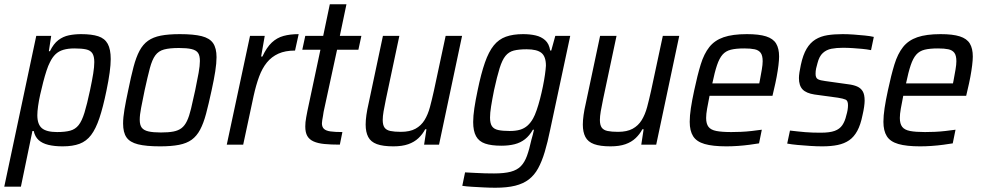

<svg xmlns="http://www.w3.org/2000/svg" viewBox="-41 -678 4610 900"><path d="M-21 197 129 -510H199L188 -438H193Q210 -473 232.5 -490Q255 -507 282 -512.5Q309 -518 339 -518Q389 -518 419.5 -508Q450 -498 464 -472.5Q478 -447 478 -401Q478 -375 473 -338Q468 -301 458 -253Q442 -175 425 -124.5Q408 -74 386 -45Q364 -16 332 -4Q300 8 253 8Q214 8 185.5 1Q157 -6 140 -21.5Q123 -37 117 -64H111L57 197ZM227 -59Q264 -59 288 -65.5Q312 -72 327.5 -91.5Q343 -111 355 -150Q367 -189 381 -255Q391 -302 396 -333.5Q401 -365 401 -387Q401 -414 392 -428Q383 -442 362.5 -446.5Q342 -451 308 -451Q278 -451 256 -444.5Q234 -438 219 -423.5Q204 -409 193 -386Q185 -371 177 -346.5Q169 -322 161.5 -293Q154 -264 147.5 -235Q141 -206 137.5 -180.5Q134 -155 134 -138Q134 -95 155.5 -77Q177 -59 227 -59Z M709 8Q644 8 606 -1.5Q568 -11 552 -34Q536 -57 536 -99Q536 -127 542.5 -165.5Q549 -204 560 -255Q573 -319 585 -364.5Q597 -410 613 -440Q629 -470 653 -487Q677 -504 713 -511Q749 -518 802 -518Q867 -518 904.5 -508.5Q942 -499 958 -475.5Q974 -452 974 -410Q974 -382 968 -343.5Q962 -305 951 -255Q937 -190 925 -145Q913 -100 897 -70Q881 -40 857.5 -23Q834 -6 798 1Q762 8 709 8ZM713 -57Q749 -57 772 -61.5Q795 -66 810 -77.5Q825 -89 835.5 -111Q846 -133 854.5 -168.5Q863 -204 874 -255Q884 -303 890 -336.5Q896 -370 896 -392Q896 -418 887 -430.5Q878 -443 856.5 -448Q835 -453 798 -453Q754 -453 728 -446Q702 -439 687 -418.5Q672 -398 661.5 -358.5Q651 -319 637 -255Q627 -206 620.5 -172.5Q614 -139 614 -117Q614 -92 623.5 -79.5Q633 -67 655 -62Q677 -57 713 -57Z M1022 0 1131 -510H1200L1183 -413H1189Q1209 -456 1233 -478.5Q1257 -501 1288 -509.5Q1319 -518 1359 -518L1342 -441Q1296 -441 1264 -426.5Q1232 -412 1210 -385Q1188 -358 1173.5 -318.5Q1159 -279 1148 -229L1099 0Z M1552 0Q1510 0 1479.5 -3Q1449 -6 1429 -15Q1409 -24 1399.5 -40.5Q1390 -57 1390 -85Q1390 -95 1391 -105.5Q1392 -116 1394.5 -129Q1397 -142 1400 -158L1461 -445H1376L1390 -510H1474L1505 -658H1583L1552 -510H1653L1639 -445H1539L1476 -154Q1475 -145 1473 -134.5Q1471 -124 1469.5 -114.5Q1468 -105 1468 -100Q1468 -83 1477.5 -74Q1487 -65 1508 -62Q1529 -59 1564 -59Z M1803 8Q1754 8 1725.5 -2.5Q1697 -13 1685 -36Q1673 -59 1673 -94Q1673 -114 1676.5 -139Q1680 -164 1687 -194L1754 -510H1831L1768 -213Q1761 -180 1757 -156Q1753 -132 1753 -116Q1753 -92 1761.5 -80Q1770 -68 1789 -64Q1808 -60 1838 -60Q1880 -60 1906.5 -74.5Q1933 -89 1949 -115Q1965 -141 1974.5 -176.5Q1984 -212 1993 -253L2048 -510H2125L2017 0H1947L1958 -72H1952Q1940 -49 1920.5 -30.5Q1901 -12 1872.5 -2Q1844 8 1803 8Z M2281 202Q2255 202 2226 200.5Q2197 199 2171 197.5Q2145 196 2126 193L2139 130Q2162 131 2186 132.5Q2210 134 2233 134.5Q2256 135 2275 135Q2323 135 2353 127Q2383 119 2400.5 101Q2418 83 2429 53Q2440 23 2450 -23Q2453 -33 2456.5 -46.5Q2460 -60 2462 -70H2457Q2441 -42 2420 -25.5Q2399 -9 2371.5 -2Q2344 5 2309 5Q2262 5 2233 -5Q2204 -15 2190.5 -39.5Q2177 -64 2177 -106Q2177 -134 2182.5 -171Q2188 -208 2198 -255Q2214 -333 2232 -384.5Q2250 -436 2273.5 -465Q2297 -494 2330.5 -506Q2364 -518 2411 -518Q2443 -518 2469.5 -512Q2496 -506 2514.5 -489.5Q2533 -473 2538 -441H2543L2562 -510H2632L2538 -70Q2526 -11 2512.5 34Q2499 79 2481.5 111Q2464 143 2438 163Q2412 183 2374 192.5Q2336 202 2281 202ZM2348 -64Q2377 -64 2397 -70Q2417 -76 2432 -89.5Q2447 -103 2458 -123Q2466 -137 2474.5 -161.5Q2483 -186 2490.5 -215Q2498 -244 2504 -273.5Q2510 -303 2513.5 -328Q2517 -353 2518 -370Q2518 -413 2497 -430Q2476 -447 2428 -447Q2391 -447 2367.5 -441Q2344 -435 2328.5 -416Q2313 -397 2301 -358.5Q2289 -320 2275 -256Q2266 -211 2261 -179.5Q2256 -148 2256 -127Q2256 -100 2265 -86.5Q2274 -73 2294.5 -68.5Q2315 -64 2348 -64Z M2821 8Q2772 8 2743.5 -2.5Q2715 -13 2703 -36Q2691 -59 2691 -94Q2691 -114 2694.5 -139Q2698 -164 2705 -194L2772 -510H2849L2786 -213Q2779 -180 2775 -156Q2771 -132 2771 -116Q2771 -92 2779.5 -80Q2788 -68 2807 -64Q2826 -60 2856 -60Q2898 -60 2924.5 -74.5Q2951 -89 2967 -115Q2983 -141 2992.5 -176.5Q3002 -212 3011 -253L3066 -510H3143L3035 0H2965L2976 -72H2970Q2958 -49 2938.5 -30.5Q2919 -12 2890.5 -2Q2862 8 2821 8Z M3364 8Q3300 8 3262 -3Q3224 -14 3208 -39.5Q3192 -65 3192 -107Q3192 -135 3197.5 -171.5Q3203 -208 3213 -254Q3228 -325 3243.5 -375.5Q3259 -426 3284 -457.5Q3309 -489 3351 -503.5Q3393 -518 3460 -518Q3517 -518 3550 -507.5Q3583 -497 3597 -474Q3611 -451 3611 -413Q3611 -397 3608 -372Q3605 -347 3599.5 -317.5Q3594 -288 3586 -255L3580 -229H3285Q3278 -194 3273.5 -168.5Q3269 -143 3269 -125Q3269 -98 3280 -83.5Q3291 -69 3317 -64Q3343 -59 3387 -59Q3407 -59 3432 -60Q3457 -61 3482.5 -64Q3508 -67 3530 -70L3517 -6Q3499 -3 3473 0.5Q3447 4 3418.5 6Q3390 8 3364 8ZM3298 -287H3518L3521 -302Q3526 -329 3530 -352Q3534 -375 3534 -391Q3534 -418 3524.5 -430.5Q3515 -443 3496.5 -447Q3478 -451 3448 -451Q3409 -451 3385 -445Q3361 -439 3346 -422Q3331 -405 3320 -372.5Q3309 -340 3298 -287Z M3813 8Q3787 8 3756.5 6Q3726 4 3698 1.5Q3670 -1 3649 -5L3662 -66Q3680 -64 3698 -62Q3716 -60 3734 -58.5Q3752 -57 3770 -56.5Q3788 -56 3807 -56Q3848 -56 3871.5 -64.5Q3895 -73 3907.5 -91.5Q3920 -110 3926 -137Q3930 -150 3932 -162Q3934 -174 3934 -185Q3934 -206 3923 -211Q3912 -216 3887 -220L3777 -235Q3738 -241 3721 -259Q3704 -277 3704 -312Q3704 -323 3706.5 -339.5Q3709 -356 3713 -374Q3723 -421 3740 -449.5Q3757 -478 3781.5 -493Q3806 -508 3837.5 -513Q3869 -518 3909 -518Q3934 -518 3961 -516Q3988 -514 4013 -511.5Q4038 -509 4055 -505L4042 -443Q4022 -447 4000 -449Q3978 -451 3955.5 -452.5Q3933 -454 3910 -454Q3880 -454 3856.5 -449.5Q3833 -445 3816 -429.5Q3799 -414 3791 -382Q3787 -369 3784.5 -357Q3782 -345 3782 -332Q3782 -313 3792.5 -307Q3803 -301 3828 -298L3935 -283Q3960 -280 3977 -272.5Q3994 -265 4003 -250Q4012 -235 4012 -206Q4012 -195 4009.5 -177Q4007 -159 4002 -138Q3993 -93 3977.5 -64.5Q3962 -36 3939.5 -20.5Q3917 -5 3886 1.5Q3855 8 3813 8Z M4272 8Q4208 8 4170 -3Q4132 -14 4116 -39.5Q4100 -65 4100 -107Q4100 -135 4105.5 -171.5Q4111 -208 4121 -254Q4136 -325 4151.5 -375.5Q4167 -426 4192 -457.5Q4217 -489 4259 -503.5Q4301 -518 4368 -518Q4425 -518 4458 -507.5Q4491 -497 4505 -474Q4519 -451 4519 -413Q4519 -397 4516 -372Q4513 -347 4507.5 -317.5Q4502 -288 4494 -255L4488 -229H4193Q4186 -194 4181.5 -168.5Q4177 -143 4177 -125Q4177 -98 4188 -83.5Q4199 -69 4225 -64Q4251 -59 4295 -59Q4315 -59 4340 -60Q4365 -61 4390.5 -64Q4416 -67 4438 -70L4425 -6Q4407 -3 4381 0.5Q4355 4 4326.5 6Q4298 8 4272 8ZM4206 -287H4426L4429 -302Q4434 -329 4438 -352Q4442 -375 4442 -391Q4442 -418 4432.5 -430.5Q4423 -443 4404.5 -447Q4386 -451 4356 -451Q4317 -451 4293 -445Q4269 -439 4254 -422Q4239 -405 4228 -372.5Q4217 -340 4206 -287Z"/></svg>

Font: Saira SemiCondensed
Style: Italic
Weight: 400
Width: 4
Italic angle: -12°
Designer: Hector Gatti with collaboration of the Omnibus-Type team
Foundry: Omnibus-Type
Version: Version 1.101